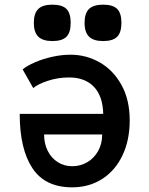

<svg xmlns="http://www.w3.org/2000/svg" viewBox="-20 -798 640 823"><path d="M536 -282Q536 -197.5 505.2 -132.5Q474.5 -67.5 418.5 -31.2Q362.5 5 289 5Q173.5 5 119 -77Q64.5 -159 64.5 -310H422.5Q420.5 -387 382 -426.5Q343.5 -466 276.5 -466Q229 -466 185.5 -451.8Q142 -437.5 122.5 -420.5L77 -500.5Q96.5 -516.5 130 -531Q163.5 -545.5 203.8 -554.5Q244 -563.5 282.5 -563.5Q349 -563.5 407 -530.8Q465 -498 500.5 -434.2Q536 -370.5 536 -282ZM289.5 -85.5Q324.5 -85.5 353.8 -102.5Q383 -119.5 400.5 -150.5Q418 -181.5 418 -221.5H169Q169 -182.5 184.5 -151.5Q200 -120.5 227.5 -103Q255 -85.5 289.5 -85.5ZM125 -700Q125 -741 144 -759.5Q163 -778 204.5 -778Q246.5 -778 264.8 -759.8Q283 -741.5 283 -700Q283 -659 264.8 -640.5Q246.5 -622 204.5 -622Q163.5 -622 144.2 -640.8Q125 -659.5 125 -700ZM342.5 -700Q342.5 -741 361.5 -759.5Q380.5 -778 422 -778Q464 -778 482.2 -759.8Q500.5 -741.5 500.5 -700Q500.5 -659 482.2 -640.5Q464 -622 422 -622Q381 -622 361.8 -640.8Q342.5 -659.5 342.5 -700Z"/></svg>

Font: JuliaMono SemiBold
Style: Regular
Weight: 600
Monospace: yes
Designer: cormullion
Foundry: corm
Version: Version 0.055; ttfautohint (v1.8.4)